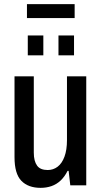

<svg xmlns="http://www.w3.org/2000/svg" viewBox="-20 -894 490 926"><path d="M176 12Q116 12 83 -22Q50 -56 50 -136V-526H143V-158Q143 -137 147 -121.5Q151 -106 159 -95Q167 -84 180 -79Q193 -74 210 -74Q237 -74 258 -90Q279 -106 291 -138.5Q303 -171 303 -218V-526H396V0H319L311 -70H306Q292 -42 272.5 -23.5Q253 -5 228.5 3.5Q204 12 176 12ZM114 -627V-723H189V-627ZM262 -627V-723H337V-627ZM110 -807V-874H340V-807Z"/></svg>

Font: Archivo Condensed Medium
Style: Regular
Weight: 500
Width: 3
Designer: Hector Gatti
Foundry: Omnibus-Type
Version: Version 2.001